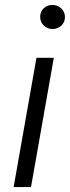

<svg xmlns="http://www.w3.org/2000/svg" viewBox="-20 -754 282 774"><path d="M35 0 127 -521H197L105 0ZM192 -637Q171 -637 156.5 -651Q142 -665 142 -686Q142 -707 156 -720.5Q170 -734 191 -734Q212 -734 226.5 -720.5Q241 -707 242 -686Q242 -665 227.5 -651Q213 -637 192 -637Z"/></svg>

Font: DM Sans 10pt Light
Style: Italic
Weight: 300
Italic angle: -10°
Version: Version 4.004;gftools[0.9.30]